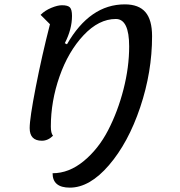

<svg xmlns="http://www.w3.org/2000/svg" viewBox="-20 -620 824 880"><path d="M300 240Q221 240 221 174Q296 174 363.5 118.5Q431 63 475.5 -23Q520 -109 546 -210.5Q572 -312 572 -407Q572 -533 511 -533Q433 -533 363 -458.5Q293 -384 253 -270Q213 -156 213 -40Q213 -9 223 2Q200 25 172 25Q116 25 116 -33Q116 -78 144 -221.5Q172 -365 209 -509L166 -552Q186 -572 215 -584Q244 -596 264 -596Q291 -596 300.5 -586Q310 -576 310 -547Q310 -486 277 -422L287 -417Q392 -600 552 -600Q616 -600 646.5 -564.5Q677 -529 677 -454Q677 -290 622.5 -128Q568 34 479.5 137Q391 240 300 240Z"/></svg>

Font: Lemonada Light
Style: Regular
Weight: 300
Designer: Mohamed Gaber (Arabic), Eduardo Tunni (Latin)
Foundry: Kief Type Foundry
Version: Version 4.004